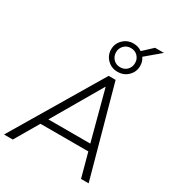

<svg xmlns="http://www.w3.org/2000/svg" viewBox="-247 -1172 1204 1313"><g transform="rotate(30 355.5 -515.0)"><path d="M-11 0 408 -705H463L657 0H597L546 -188H168L58 0ZM426 -629 200 -241H531L428 -629ZM446 -759Q398 -759 365 -791.5Q332 -824 332 -871Q332 -917 365 -949.5Q398 -982 446 -982Q484 -982 513 -961L587 -1030H657L542 -933Q561 -906 561 -871Q561 -824 528 -791.5Q495 -759 446 -759ZM446 -795Q479 -795 500 -817Q521 -839 521 -871Q521 -902 500 -924Q479 -946 446 -946Q413 -946 392 -924Q371 -902 371 -871Q371 -839 392 -817Q413 -795 446 -795Z"/></g></svg>

Font: Nunito Sans Light
Style: Italic
Weight: 300
Italic angle: -9°
Designer: Vernon Adams
Foundry: Vernon Adams
Version: Version 3.006; ttfautohint (v1.8.3)